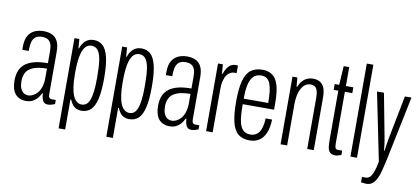

<svg xmlns="http://www.w3.org/2000/svg" viewBox="-79 -1005 3213 1470"><g transform="rotate(10 1528.0 -269.5)"><path d="M147 12Q120 12 99 3Q78 -6 63.5 -23Q49 -40 41.5 -66.5Q34 -93 34 -128Q34 -163 43.5 -194Q53 -225 78 -249.5Q103 -274 148 -288Q193 -302 263 -302V-395Q263 -428 255.5 -449.5Q248 -471 231 -482Q214 -493 185 -493Q149 -493 131 -476.5Q113 -460 107.5 -434Q102 -408 102 -376V-369H53Q52 -374 52 -379Q52 -384 52 -391Q52 -449 71.5 -480.5Q91 -512 122 -525Q153 -538 189 -538Q226 -538 254 -525.5Q282 -513 298 -482.5Q314 -452 314 -399V-71Q314 -52 320.5 -43.5Q327 -35 337 -35H371V-3Q360 1 346 5.5Q332 10 318 10Q297 10 286 -0.5Q275 -11 270.5 -29Q266 -47 265 -67H259Q249 -44 233.5 -26.5Q218 -9 197 1.5Q176 12 147 12ZM159 -33Q174 -33 192.5 -42Q211 -51 227 -69Q243 -87 253 -117Q263 -147 263 -188V-260Q191 -259 153 -242Q115 -225 101 -196.5Q87 -168 87 -132Q87 -100 95.5 -78Q104 -56 119.5 -44.5Q135 -33 159 -33Z M430 175V-526H468L473 -455H478Q487 -488 513 -513Q539 -538 579 -538Q620 -538 648.5 -513Q677 -488 692 -428Q707 -368 707 -263Q707 -163 693 -102.5Q679 -42 650.5 -15Q622 12 578 12Q557 12 539.5 4.5Q522 -3 509 -19Q496 -35 486 -59H481V175ZM573 -35Q601 -35 618.5 -57.5Q636 -80 644.5 -128.5Q653 -177 653 -255V-271Q653 -346 645.5 -395Q638 -444 619.5 -468Q601 -492 570 -492Q538 -492 518.5 -466Q499 -440 490 -390.5Q481 -341 481 -271V-255Q481 -199 487 -157.5Q493 -116 504.5 -89Q516 -62 533.5 -48.5Q551 -35 573 -35Z M801 175V-526H839L844 -455H849Q858 -488 884 -513Q910 -538 950 -538Q991 -538 1019.5 -513Q1048 -488 1063 -428Q1078 -368 1078 -263Q1078 -163 1064 -102.5Q1050 -42 1021.5 -15Q993 12 949 12Q928 12 910.5 4.5Q893 -3 880 -19Q867 -35 857 -59H852V175ZM944 -35Q972 -35 989.5 -57.5Q1007 -80 1015.5 -128.5Q1024 -177 1024 -255V-271Q1024 -346 1016.5 -395Q1009 -444 990.5 -468Q972 -492 941 -492Q909 -492 889.5 -466Q870 -440 861 -390.5Q852 -341 852 -271V-255Q852 -199 858 -157.5Q864 -116 875.5 -89Q887 -62 904.5 -48.5Q922 -35 944 -35Z M1263 12Q1236 12 1215 3Q1194 -6 1179.5 -23Q1165 -40 1157.5 -66.5Q1150 -93 1150 -128Q1150 -163 1159.5 -194Q1169 -225 1194 -249.5Q1219 -274 1264 -288Q1309 -302 1379 -302V-395Q1379 -428 1371.5 -449.5Q1364 -471 1347 -482Q1330 -493 1301 -493Q1265 -493 1247 -476.5Q1229 -460 1223.5 -434Q1218 -408 1218 -376V-369H1169Q1168 -374 1168 -379Q1168 -384 1168 -391Q1168 -449 1187.5 -480.5Q1207 -512 1238 -525Q1269 -538 1305 -538Q1342 -538 1370 -525.5Q1398 -513 1414 -482.5Q1430 -452 1430 -399V-71Q1430 -52 1436.5 -43.5Q1443 -35 1453 -35H1487V-3Q1476 1 1462 5.5Q1448 10 1434 10Q1413 10 1402 -0.5Q1391 -11 1386.5 -29Q1382 -47 1381 -67H1375Q1365 -44 1349.5 -26.5Q1334 -9 1313 1.5Q1292 12 1263 12ZM1275 -33Q1290 -33 1308.5 -42Q1327 -51 1343 -69Q1359 -87 1369 -117Q1379 -147 1379 -188V-260Q1307 -259 1269 -242Q1231 -225 1217 -196.5Q1203 -168 1203 -132Q1203 -100 1211.5 -78Q1220 -56 1235.5 -44.5Q1251 -33 1275 -33Z M1546 0V-526H1584L1589 -454H1594Q1605 -485 1618.5 -503.5Q1632 -522 1647.5 -530Q1663 -538 1680 -538Q1686 -538 1690 -538Q1694 -538 1699 -536V-478H1678Q1665 -478 1650.5 -470.5Q1636 -463 1624 -446.5Q1612 -430 1604.5 -402.5Q1597 -375 1597 -334V0Z M1886 12Q1829 12 1795.5 -16Q1762 -44 1747.5 -105Q1733 -166 1733 -263Q1733 -364 1749 -424Q1765 -484 1800 -511Q1835 -538 1892 -538Q1936 -538 1967 -516.5Q1998 -495 2014 -443.5Q2030 -392 2030 -302V-252H1786Q1786 -178 1794 -129Q1802 -80 1824 -56.5Q1846 -33 1885 -33Q1904 -33 1920.5 -41Q1937 -49 1949.5 -65.5Q1962 -82 1969.5 -109.5Q1977 -137 1978 -175H2028Q2027 -130 2017 -95Q2007 -60 1989 -36Q1971 -12 1945 0Q1919 12 1886 12ZM1786 -295H1977Q1977 -346 1972.5 -383Q1968 -420 1958.5 -444.5Q1949 -469 1931.5 -481Q1914 -493 1889 -493Q1848 -493 1825.5 -467Q1803 -441 1794.5 -396.5Q1786 -352 1786 -295Z M2125 0V-526H2163L2169 -455H2173Q2186 -485 2203 -503.5Q2220 -522 2241 -530Q2262 -538 2283 -538Q2314 -538 2336 -526Q2358 -514 2370.5 -486Q2383 -458 2383 -408V0H2332V-398Q2332 -418 2329.5 -435Q2327 -452 2320.5 -465Q2314 -478 2302.5 -484.5Q2291 -491 2272 -491Q2245 -491 2223.5 -472Q2202 -453 2189 -413.5Q2176 -374 2176 -313V0Z M2553 11Q2523 11 2509 -3.5Q2495 -18 2492 -44Q2489 -70 2489 -103V-481H2453V-526H2488L2497 -673H2540V-526H2598V-481H2540V-80Q2540 -55 2545 -44.5Q2550 -34 2564 -34H2598V-1Q2592 2 2583.5 5Q2575 8 2567.5 9.5Q2560 11 2553 11Z M2668 0V-723H2719V0Z M2824 184Q2815 184 2803.5 182.5Q2792 181 2782 180V138H2810Q2831 138 2845 123Q2859 108 2870 77Q2881 46 2889 0L2782 -526H2836L2900 -189Q2902 -181 2904.5 -164Q2907 -147 2909.5 -127Q2912 -107 2913 -91H2918Q2919 -102 2921 -116Q2923 -130 2925.5 -144Q2928 -158 2930 -171Q2932 -184 2934 -194L2999 -526H3050L2946 -23Q2936 19 2927 57Q2918 95 2904.5 123.5Q2891 152 2871.5 168Q2852 184 2824 184Z"/></g></svg>

Font: Archivo ExtraCondensed ExtraLight
Style: Regular
Weight: 250
Width: 2
Designer: Hector Gatti
Foundry: Omnibus-Type
Version: Version 2.001